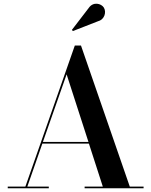

<svg xmlns="http://www.w3.org/2000/svg" viewBox="-20 -1009 810 1029"><path d="M507.5 -896C540 -905 551.5 -944 536.5 -968.5C522.5 -990.5 480 -1001.5 456 -967L365.5 -849L370.5 -842.5ZM21.5 -9V0H241.5V-9H126.5L207 -239.5H456.5L531 -9H433.5V0H749.5V-9H675.5L414 -765H381L116 -9ZM337 -610.5 454 -248.5H210Z"/></svg>

Font: Bodoni* 24pt Medium
Style: Regular
Weight: 500
Version: Version 2.3